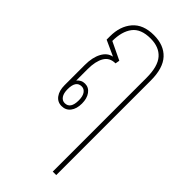

<svg xmlns="http://www.w3.org/2000/svg" viewBox="-255 -614 932 932"><g transform="rotate(45 211.0 -148.0)"><path d="M322 260V-384Q322 -462 291 -497.5Q260 -533 201 -533Q135 -533 106.5 -495.5Q78 -458 78 -393L170 -349L166 -327Q126 -327 108 -296Q90 -265 90 -212V-133Q106 -153 131 -153Q157 -153 173 -131Q189 -109 189 -74Q189 -38 172.5 -16.5Q156 5 127 5Q99 5 82.5 -17.5Q66 -40 66 -77V-216Q66 -268 84 -301.5Q102 -335 133 -341V-342L54 -378V-401Q54 -470 91 -513Q128 -556 201 -556Q270 -556 308 -515Q346 -474 346 -389V260ZM128 -16Q167 -16 167 -74Q167 -102 156.5 -117Q146 -132 129 -132Q90 -132 90 -74Q90 -46 100.5 -31Q111 -16 128 -16Z"/></g></svg>

Font: Noto Sans Thai Looped ExtraCondensed Thin
Style: Regular
Weight: 100
Width: 2
Designer: Sasikarn Vongin, Ben Mitchell
Foundry: The Fontpad Ltd
Version: Version 1.001; ttfautohint (v1.8.4.7-5d5b)